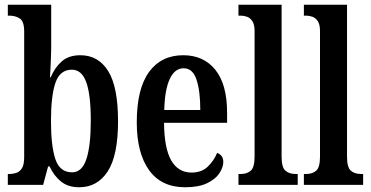

<svg xmlns="http://www.w3.org/2000/svg" viewBox="-20 -780 1565 810"><path d="M314 10Q267 10 237 -14.5Q207 -39 189 -78H183L162 0H13V-46H19Q35 -46 49.5 -51Q64 -56 73 -71Q82 -86 82 -117V-647Q82 -690 63.5 -702Q45 -714 19 -714H13V-760H196V-581Q196 -563 195 -539Q194 -515 193 -492Q192 -469 191 -454H194Q211 -495 240.5 -521Q270 -547 319 -547Q395 -547 436.5 -480Q478 -413 478 -269Q478 -124 434.5 -57Q391 10 314 10ZM284 -53Q326 -53 344.5 -109Q363 -165 363 -271Q363 -380 344 -433Q325 -486 283 -486Q233 -486 214 -431Q195 -376 195 -270Q195 -165 213.5 -109Q232 -53 284 -53Z M761 10Q661 10 609 -62Q557 -134 557 -264Q557 -405 608.5 -476Q660 -547 753 -547Q839 -547 888.5 -485.5Q938 -424 938 -305V-262H672Q673 -154 702.5 -103Q732 -52 788 -52Q830 -52 856 -76.5Q882 -101 896 -135Q907 -131 914.5 -122Q922 -113 922 -97Q922 -74 905.5 -49Q889 -24 853.5 -7Q818 10 761 10ZM825 -316Q825 -396 809 -444Q793 -492 755 -492Q717 -492 696 -446.5Q675 -401 673 -316Z M986 0V-46H996Q1022 -46 1038 -60Q1054 -74 1054 -119V-649Q1054 -677 1044.5 -691Q1035 -705 1021.5 -709.5Q1008 -714 996 -714H986V-760H1168V-119Q1168 -74 1184 -60Q1200 -46 1227 -46H1236V0Z M1262 0V-46H1272Q1298 -46 1314 -60Q1330 -74 1330 -119V-649Q1330 -677 1320.5 -691Q1311 -705 1297.5 -709.5Q1284 -714 1272 -714H1262V-760H1444V-119Q1444 -74 1460 -60Q1476 -46 1503 -46H1512V0Z"/></svg>

Font: Noto Serif Tamil ExtraCondensed SemiBold
Style: Italic
Weight: 600
Width: 2
Italic angle: -12°
Designer: Indian Type Foundry, Tom Grace, and the Monotype Design Team
Foundry: Monotype Imaging Inc.
Version: Version 2.003; ttfautohint (v1.8.4.7-5d5b)